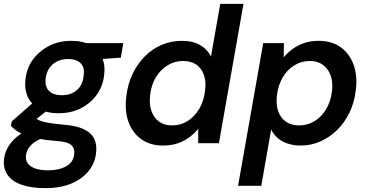

<svg xmlns="http://www.w3.org/2000/svg" viewBox="-52 -740 1908 992"><path d="M182 232Q111 232 61 215Q11 198 -13 163.5Q-37 129 -31 79Q-26 43 -5.5 11.5Q15 -20 51.5 -45.5Q88 -71 140 -91L187 -34Q133 -16 109 9Q85 34 82 63Q79 88 92.5 105.5Q106 123 133 131.5Q160 140 197 140Q253 140 290 119Q327 98 331 59Q336 28 317 10Q298 -8 236 -12Q184 -16 145.5 -23.5Q107 -31 80 -41Q53 -51 34.5 -64Q16 -77 4 -90L9 -113L131 -220L219 -191L77 -78L118 -138Q128 -131 138.5 -124.5Q149 -118 165 -113Q181 -108 207 -104Q233 -100 275 -96Q342 -91 381 -72.5Q420 -54 435 -22.5Q450 9 444 53Q439 101 407 142Q375 183 318.5 207.5Q262 232 182 232ZM250 -155Q189 -155 148.5 -178.5Q108 -202 90.5 -242Q73 -282 80 -332Q86 -388 118 -432Q150 -476 201 -502.5Q252 -529 316 -529Q379 -529 418.5 -505.5Q458 -482 475.5 -442Q493 -402 486 -352Q480 -296 448.5 -251.5Q417 -207 366.5 -181Q316 -155 250 -155ZM267 -248Q313 -248 344 -273.5Q375 -299 380 -347Q387 -391 365 -413Q343 -435 300 -435Q254 -435 222.5 -409.5Q191 -384 184 -336Q179 -292 201.5 -270Q224 -248 267 -248ZM385 -429 378 -517H585L572 -442Z M789 12Q723 12 677 -21.5Q631 -55 611 -112.5Q591 -170 601 -244Q608 -306 633 -358Q658 -410 696 -448.5Q734 -487 783 -508Q832 -529 887 -529Q944 -529 981.5 -507.5Q1019 -486 1038 -448L1086 -720H1206L1079 0H972V-74Q953 -51 927.5 -31.5Q902 -12 867.5 0Q833 12 789 12ZM837 -92Q881 -92 917 -114.5Q953 -137 977 -177Q1001 -217 1007 -269Q1014 -316 1002 -351.5Q990 -387 962.5 -406Q935 -425 894 -425Q851 -425 814.5 -403Q778 -381 754 -342Q730 -303 724 -251Q718 -203 730 -167.5Q742 -132 769.5 -112Q797 -92 837 -92Z M1178 220 1308 -517H1415L1414 -444Q1434 -468 1460 -487Q1486 -506 1519.5 -517.5Q1553 -529 1594 -529Q1663 -529 1709 -495.5Q1755 -462 1775.5 -404Q1796 -346 1786 -272Q1779 -211 1754 -159Q1729 -107 1690.5 -69Q1652 -31 1604 -9.5Q1556 12 1502 12Q1464 12 1433.5 1.5Q1403 -9 1382 -27.5Q1361 -46 1349 -71L1298 220ZM1494 -92Q1537 -92 1573 -114Q1609 -136 1632.5 -175Q1656 -214 1663 -266Q1669 -314 1656.5 -349.5Q1644 -385 1616.5 -405Q1589 -425 1550 -425Q1506 -425 1469.5 -403Q1433 -381 1409.5 -341.5Q1386 -302 1379 -250Q1373 -202 1385 -166.5Q1397 -131 1425 -111.5Q1453 -92 1494 -92Z"/></svg>

Font: DM Sans 11pt SemiBold
Style: Italic
Weight: 600
Italic angle: -10°
Version: Version 4.004;gftools[0.9.30]